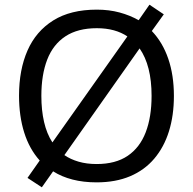

<svg xmlns="http://www.w3.org/2000/svg" viewBox="-20 -766 821 817"><path d="M720 -358Q720 -275 699 -207.5Q678 -140 636.5 -91Q595 -42 533.5 -16Q472 10 391 10Q335 10 288.5 -2Q242 -14 206 -37L158 31L97 -9L149 -83Q105 -132 83 -202Q61 -272 61 -359Q61 -469 97 -551Q133 -633 206.5 -679Q280 -725 392 -725Q444 -725 488.5 -713Q533 -701 570 -680L616 -746L677 -705L626 -634Q672 -586 696 -516Q720 -446 720 -358ZM625 -358Q625 -487 574 -560L254 -106Q280 -88 314.5 -78Q349 -68 391 -68Q472 -68 523.5 -103Q575 -138 600 -203Q625 -268 625 -358ZM156 -358Q156 -297 167.5 -247Q179 -197 203 -160L522 -611Q497 -628 464.5 -637Q432 -646 392 -646Q311 -646 258.5 -611.5Q206 -577 181 -512.5Q156 -448 156 -358Z"/></svg>

Font: Noto Sans Tamil
Style: Regular
Weight: 400
Designer: Jelle Bosma - Monotype Design Team
Foundry: Monotype Imaging Inc.
Version: Version 2.003